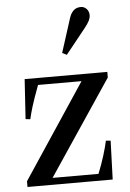

<svg xmlns="http://www.w3.org/2000/svg" viewBox="-58 -893 631 935"><g transform="rotate(-5 258.0 -425.0)"><path d="M38 0V-28L345 -490.5H132.5Q107.5 -424 96.5 -387.5Q85.5 -351 80.5 -327.5L57.5 -330L70 -524.5H474V-497L163.5 -33.5H388Q405.5 -76.5 418.8 -119.5Q432 -162.5 438 -191.5L461 -189.5L454.5 0ZM285 -624.5 263 -635.5 316 -801Q323 -824 336.8 -837.2Q350.5 -850.5 373 -850.5Q389 -850.5 400.8 -838.2Q412.5 -826 412.5 -807Q412.5 -794.5 405.5 -780.2Q398.5 -766 382 -745.5Z"/></g></svg>

Font: Libre Caslon Text
Style: Regular
Weight: 400
Designer: Pablo Impallari, Rodrigo Fuenzalida, Katja Schimmel
Foundry: Pablo Impallari, Rodrigo Fuenzalida
Version: Version 2.000